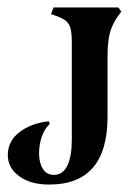

<svg xmlns="http://www.w3.org/2000/svg" viewBox="-20 -487 372 516"><path d="M1 -70Q1 -108 32.5 -132Q64 -156 111 -161L114 -154Q101 -143 93 -121.5Q85 -100 85 -75Q85 -50 95 -33.5Q105 -17 125 -17Q149 -17 161 -42Q173 -67 173 -112V-374Q173 -401 168.5 -414Q164 -427 153 -434Q142 -441 117 -449L124 -467H298L306 -456L298 -445Q282 -423 275.5 -399Q269 -375 269 -336V-173Q269 9 112 9Q62 9 31.5 -13.5Q1 -36 1 -70Z"/></svg>

Font: Katibeh
Style: Regular
Weight: 400
Designer: Arabic design by Kourosh Beigpour, Latin design by Eduardo Tunni, engineering by Lasse Fister
Version: Version 1.000